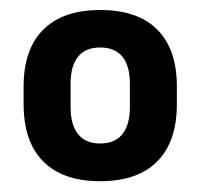

<svg xmlns="http://www.w3.org/2000/svg" viewBox="-20 -666 390 374"><path d="M175 -313Q102.5 -313 64.2 -351.5Q26 -390 26 -463V-497.5Q26 -570 64.2 -608.2Q102.5 -646.5 175 -646.5Q248.5 -646.5 286.5 -608.2Q324.5 -570 324.5 -497.5V-463Q324.5 -390 286.2 -351.5Q248 -313 175 -313ZM175 -386.5Q204 -386.5 218.5 -404.8Q233 -423 233 -457.5V-503Q233 -537.5 218.5 -555.5Q204 -573.5 175 -573.5Q146.5 -573.5 132 -555.5Q117.5 -537.5 117.5 -503V-457.5Q117.5 -423 132 -404.8Q146.5 -386.5 175 -386.5Z"/></svg>

Font: Anek Telugu Medium SemiBold
Style: Regular
Weight: 600
Version: Version 1.003